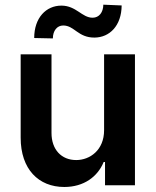

<svg xmlns="http://www.w3.org/2000/svg" viewBox="-20 -772 648 800"><path d="M200.3 -611.9C200.3 -644.2 218 -665.8 243.3 -665.8C290.1 -665.8 304.7 -615.1 373.6 -615.4C436.8 -615.8 486.2 -664.8 486.9 -749.3L410.5 -752.5C410.2 -720.9 393.1 -698.2 366.1 -698.2C321.7 -697.8 297.6 -748.6 235.8 -748.6C172.2 -748.6 122.5 -698.2 122.5 -613.6ZM413.7 -229.4C413.7 -146.3 354.4 -105.1 297.6 -105.1C235.8 -105.1 194.6 -148.8 194.6 -218V-545.5H66.1V-198.2C66.1 -67.1 140.6 7.1 247.9 7.1C329.5 7.1 387.1 -35.9 411.9 -96.9H417.6V0H542.3V-545.5H413.7Z"/></svg>

Font: TID UI Semi Bold
Style: Regular
Weight: 600
Designer: The TID Project Authors
Foundry: Bakken & Bæck
Version: Version 1.001;hotconv 1.0.109;makeotfexe 2.5.65596